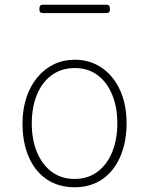

<svg xmlns="http://www.w3.org/2000/svg" viewBox="-20 -771 629 810"><path d="M295 19Q226 19 176.5 -15Q127 -49 101 -109.5Q75 -170 75 -250Q75 -310 91.5 -359.5Q108 -409 137.5 -444.5Q167 -480 207 -499.5Q247 -519 295 -519Q360 -519 409.5 -485Q459 -451 486.5 -390.5Q514 -330 514 -250Q514 -202 504 -160.5Q494 -119 475.5 -86Q457 -53 430.5 -29.5Q404 -6 370 6.5Q336 19 295 19ZM295 -16Q337 -16 370 -33Q403 -50 426.5 -81.5Q450 -113 462.5 -156Q475 -199 475 -250Q475 -319 453 -372Q431 -425 391 -454.5Q351 -484 295 -484Q253 -484 219.5 -467Q186 -450 162.5 -419Q139 -388 126.5 -345Q114 -302 114 -250Q114 -182 136 -129Q158 -76 198.5 -46Q239 -16 295 -16ZM161 -716Q153 -716 149.5 -720Q146 -724 146 -733Q146 -742 149.5 -746.5Q153 -751 161 -751H429Q437 -751 440.5 -746.5Q444 -742 444 -733Q444 -724 440.5 -720Q437 -716 429 -716Z"/></svg>

Font: Playwrite BE WAL Thin
Style: Regular
Weight: 250
Version: Version 1.002